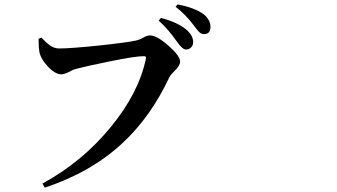

<svg xmlns="http://www.w3.org/2000/svg" viewBox="-20 -821 1540 877"><path d="M184.6 36.1 173.8 17.6Q356.4 -82 486.3 -241.2Q613.3 -395.5 646.5 -552.7Q649.4 -564.5 637.7 -564.5Q597.7 -564.5 478.5 -540Q381.8 -520.5 325.2 -505.9Q316.4 -503.9 298.8 -494.1Q272.5 -481.4 260.7 -481.4Q232.4 -481.4 199.2 -516.6Q168.9 -548.8 161.1 -578.1Q156.2 -601.6 156.2 -643.6L168.9 -649.4Q193.4 -624 207 -614.3Q227.5 -599.6 250 -599.6Q302.7 -599.6 434.6 -613.3Q561.5 -627 600.6 -635.7Q618.2 -639.6 636.7 -650.4Q652.3 -659.2 665 -659.2Q696.3 -659.2 749.5 -612.3Q802.7 -565.4 802.7 -540Q802.7 -521.5 778.3 -498Q759.8 -480.5 753.9 -468.8Q668 -286.1 539.1 -167Q396.5 -34.2 184.6 36.1ZM829.1 -594.7Q813.5 -594.7 788.1 -630.9Q748 -688.5 705.1 -726.6L714.8 -739.3Q795.9 -717.8 835.9 -681.6Q862.3 -656.2 862.3 -628.9Q862.3 -614.3 853 -604.5Q843.8 -594.7 829.1 -594.7ZM911.1 -665Q900.4 -665 889.6 -674.8Q882.8 -681.6 866.2 -703.1Q864.3 -705.1 861.3 -710Q826.2 -755.9 782.2 -790L791 -800.8Q869.1 -786.1 910.2 -755.9Q941.4 -730.5 941.4 -698.2Q941.4 -665 911.1 -665Z"/></svg>

Font: Bpmf GenRyu Min B
Style: B
Weight: 700
Foundry: But Ko
Version: Version 1.320